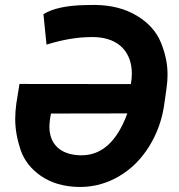

<svg xmlns="http://www.w3.org/2000/svg" viewBox="-20 -740 719 770"><path d="M323.7 -719.7C247.1 -718.3 190.9 -706.1 154.3 -683.1L166.5 -561C231 -581.1 291 -591.3 346.7 -591.3C350.1 -591.3 353.5 -591.3 356.9 -591.3C439.5 -589.4 492.7 -548.8 505.9 -478C507.8 -467.3 508.8 -456.5 508.8 -444.8C508.8 -431.6 507.3 -417.5 504.9 -402.8L58.1 -403.3L45.4 -324.2C42.5 -302.7 41 -282.2 41 -262.7C41 -222.7 48.3 -181.6 62.5 -139.2C76.7 -97.2 104 -62 144.5 -34.2C185.1 -6.3 234.9 8.3 293.9 9.8H306.6C360.8 8.8 412.1 -5.9 460 -34.7C507.8 -63 547.4 -103 579.1 -154.3C610.4 -205.6 630.4 -261.2 638.7 -321.3L648.4 -390.1C650.9 -407.7 651.9 -425.3 651.9 -441.9C651.9 -484.9 642.6 -527.8 624.5 -571.3C606.4 -614.3 574.7 -649.4 528.3 -677.2C481.9 -705.1 426.8 -719.2 362.8 -720.2ZM301.8 -117.2C233.4 -119.1 189.9 -150.9 180.2 -207C178.7 -213.9 178.2 -221.7 178.2 -230.5C178.2 -246.1 180.2 -264.2 184.6 -284.7L490.7 -285.2C449.7 -173.3 388.7 -117.2 306.6 -117.2C305.2 -117.2 303.2 -117.2 301.8 -117.2Z"/></svg>

Font: Roboto
Style: Bold Italic
Weight: 700
Italic angle: -12°
Designer: Google
Version: Version 2.137; 2017